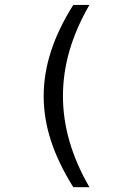

<svg xmlns="http://www.w3.org/2000/svg" viewBox="-20 -650 540 779"><path d="M342.8 -629.9Q289.1 -537.1 262.2 -445.3Q235.4 -353.5 235.4 -259.8Q235.4 -168 262.2 -75.7Q289.1 16.6 342.8 109.4H277.3Q216.8 12.7 187 -78.1Q157.2 -168.9 157.2 -259.8Q157.2 -350.6 187 -442.4Q216.8 -534.2 277.3 -629.9Z"/></svg>

Font: BabelStone Flags
Style: Regular
Weight: 400
Designer: Andrew West
Foundry: BabelStone
Version: Version 4.12